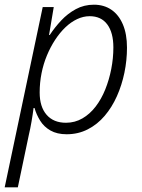

<svg xmlns="http://www.w3.org/2000/svg" viewBox="-41 -562 606 818"><path d="M-21 236 141 -532H188L168 -413H171Q192 -445 219.5 -474.5Q247 -504 282 -523Q317 -542 359 -542Q402 -542 433.5 -520.5Q465 -499 482.5 -458Q500 -417 500 -359Q500 -305 489 -252Q478 -199 457 -152Q436 -105 405 -68.5Q374 -32 333 -11Q292 10 243 10Q202 10 174 -6Q146 -22 130 -48Q114 -74 106 -102H102Q99 -77 93.5 -45Q88 -13 82 12L35 236ZM240 -39Q278 -39 310 -57.5Q342 -76 366.5 -108Q391 -140 407.5 -181Q424 -222 433 -268Q442 -314 442 -360Q442 -423 416 -458Q390 -493 341 -493Q314 -493 287.5 -480.5Q261 -468 237.5 -445.5Q214 -423 194 -392.5Q174 -362 159 -326Q144 -290 136 -250Q128 -210 128 -168Q128 -107 157.5 -73Q187 -39 240 -39Z"/></svg>

Font: Noto Sans Display Light
Style: Italic
Weight: 300
Italic angle: -12°
Designer: Monotype Design Team
Foundry: Monotype Imaging Inc.
Version: Version 2.003